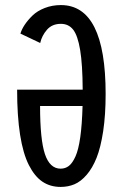

<svg xmlns="http://www.w3.org/2000/svg" viewBox="-20 -726 490 757"><path d="M396.5 -355.5Q396.5 -273 386.8 -208.8Q377 -144.5 360.8 -103.8Q344.5 -63 321.5 -36.5Q298.5 -10 273.5 0.5Q248.5 11 219 11Q178 11 147.2 -9.8Q116.5 -30.5 93.8 -75.2Q71 -120 59.2 -194.5Q47.5 -269 47.5 -372.5H306Q305.5 -472 296 -529Q286.5 -586 268.5 -609Q250.5 -632 220 -632Q185.5 -632 165.2 -608.8Q145 -585.5 138.5 -556.5L60.5 -593.5Q65.5 -610.5 77.5 -628.5Q89.5 -646.5 108.2 -664.8Q127 -683 156.5 -694.5Q186 -706 220 -706Q396.5 -706 396.5 -355.5ZM219 -61Q237.5 -61 251.5 -71.8Q265.5 -82.5 277.5 -109Q289.5 -135.5 296.5 -185.2Q303.5 -235 305.5 -308H138Q138 -175.5 157.2 -118.2Q176.5 -61 219 -61Z"/></svg>

Font: League Mono Condensed
Style: Regular
Weight: 400
Width: 1
Designer: Tyler Finck
Foundry: The League of Moveable Type / Tyler Finck
Version: Version 2.210